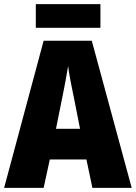

<svg xmlns="http://www.w3.org/2000/svg" viewBox="-20 -913 660 933"><path d="M429 0 400 -138H222L192 0H0L192 -715H426L620 0ZM340 -434Q332 -471 323.5 -515.5Q315 -560 311 -592Q306 -561 298 -517.5Q290 -474 282 -436L252 -287H369ZM468 -893V-778H154V-893Z"/></svg>

Font: Noto Sans Myanmar Condensed Black
Style: Regular
Weight: 900
Width: 3
Designer: Monotype Design Team
Foundry: Monotype Imaging Inc.
Version: Version 2.107; ttfautohint (v1.8.4.7-5d5b)